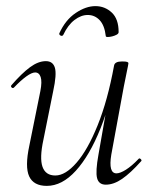

<svg xmlns="http://www.w3.org/2000/svg" viewBox="-20 -595 502 628"><path d="M133 13Q90 13 75.5 -18Q61 -49 76 -119L112 -297Q118 -328 113 -343Q108 -358 95 -358Q84 -358 66 -345Q48 -332 26 -309Q22 -305 18 -309Q14 -313 18 -317Q51 -355 78 -375Q105 -395 130 -395Q153 -395 159.5 -373.5Q166 -352 154 -297L122 -138Q109 -78 119 -49.5Q129 -21 161 -21Q194 -21 230.5 -63Q267 -105 299.5 -185.5Q332 -266 353 -380L364 -379Q344 -263 308.5 -174.5Q273 -86 228 -36.5Q183 13 133 13ZM326 9Q303 9 297.5 -12.5Q292 -34 302 -89L353 -380Q355 -394 379 -394Q392 -394 396 -392.5Q400 -391 400 -388Q400 -385 395 -361.5Q390 -338 385 -312L344 -89Q334 -28 361 -28Q373 -28 392 -40Q411 -52 433 -75Q436 -79 440.5 -74.5Q445 -70 441 -67Q407 -29 379.5 -10Q352 9 326 9ZM326 -477Q322 -512 306 -529Q290 -546 267 -546Q245 -546 223.5 -529.5Q202 -513 187 -481Q184 -476 178.5 -478.5Q173 -481 174 -486Q194 -530 227.5 -552.5Q261 -575 292 -575Q323 -575 345.5 -554Q368 -533 368 -490Q368 -485 361.5 -481.5Q355 -478 347 -476Q339 -474 332.5 -474Q326 -474 326 -477Z"/></svg>

Font: Cormorant Light
Style: Italic
Weight: 300
Italic angle: -10°
Designer: Christian Thalmann (Catharsis Fonts)
Foundry: Catharsis Fonts
Version: Version 4.000